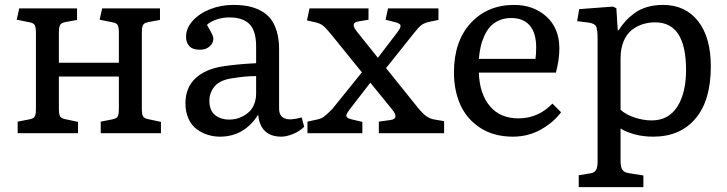

<svg xmlns="http://www.w3.org/2000/svg" viewBox="-20 -541 2955 780"><path d="M51.8 0V-46.9L100.1 -56.2Q109.4 -58.1 115 -61.5Q120.6 -64.9 122.8 -72Q125 -79.1 125.5 -85Q126 -90.8 126 -104V-407.2Q126 -429.7 121.3 -438.5Q116.7 -447.3 101.1 -450.2L47.9 -460.9L58.1 -506.8H293V-460L245.1 -451.2Q235.8 -449.2 230.2 -445.8Q224.6 -442.4 222.4 -435.1Q220.2 -427.7 219.7 -421.9Q219.2 -416 219.2 -402.8V-286.1H462.9V-407.2Q462.9 -429.7 458.3 -438.5Q453.6 -447.3 438 -450.2L384.8 -460.9L395 -506.8H629.9V-460L582 -451.2Q572.8 -449.2 567.1 -445.8Q561.5 -442.4 559.3 -435.1Q557.1 -427.7 556.6 -421.9Q556.2 -416 556.2 -402.8V-100.1Q556.2 -77.6 560.8 -68.8Q565.4 -60.1 581.1 -57.1L633.8 -45.9V0H389.2V-46.9L437 -56.2Q446.3 -58.1 451.9 -61.5Q457.5 -64.9 459.7 -72Q461.9 -79.1 462.4 -85Q462.9 -90.8 462.9 -104V-230H219.2V-100.1Q219.2 -77.6 223.9 -68.8Q228.5 -60.1 244.1 -57.1L296.9 -45.9V0Z M873.5 14.2Q848.1 14.2 824.5 6.8Q800.8 -0.5 779.8 -15.6Q758.8 -30.8 746.1 -58.1Q733.4 -85.4 733.4 -121.1Q733.4 -185.1 774.2 -223.1Q814.9 -261.2 888.7 -272Q947.8 -280.8 1020.5 -284.2V-352.1Q1020.5 -416.5 993.2 -443.4Q965.8 -470.2 912.6 -470.2Q882.3 -470.2 857.2 -460.9Q832 -451.7 820.8 -439.9Q821.8 -438 826.9 -429.2Q832 -420.4 834.2 -416.3Q836.4 -412.1 840.1 -405Q843.8 -397.9 845.2 -392.8Q846.7 -387.7 846.7 -383.8Q846.7 -365.7 831.5 -352.3Q816.4 -338.9 792.5 -338.9Q762.7 -338.9 749.3 -353.5Q735.8 -368.2 735.8 -391.1Q735.8 -426.3 762.7 -456.3Q789.6 -486.3 833.7 -503.7Q877.9 -521 926.8 -521Q959.5 -521 986.1 -516.1Q1012.7 -511.2 1037.1 -498.8Q1061.5 -486.3 1077.9 -466.6Q1094.2 -446.8 1104 -414.8Q1113.8 -382.8 1113.8 -340.8V-100.1Q1113.8 -37.6 1205.6 -64L1215.8 -25.9Q1196.8 -7.3 1170.2 3.4Q1143.6 14.2 1123.5 14.2Q1037.6 14.2 1028.8 -75.2Q972.2 14.2 873.5 14.2ZM911.6 -55.2Q924.8 -55.2 938.5 -58.1Q952.1 -61 967 -68.8Q981.9 -76.7 993.7 -88.1Q1005.4 -99.6 1012.9 -118.7Q1020.5 -137.7 1020.5 -161.1V-231.9Q977.5 -231.9 923.8 -223.1Q874.5 -216.3 852.5 -190.7Q830.6 -165 830.6 -131.8Q830.6 -92.3 853.5 -73.7Q876.5 -55.2 911.6 -55.2Z M1229 0V-46.9L1267.1 -55.2Q1284.2 -58.6 1294.9 -66.2Q1305.7 -73.7 1329.1 -97.2L1450.2 -247.1L1324.2 -402.8Q1304.2 -427.2 1293 -436.3Q1281.7 -445.3 1262.2 -450.2L1227.1 -458L1237.3 -506.8H1477.1V-460.9L1437 -454.1Q1399.9 -448.7 1431.2 -411.1L1515.1 -306.2L1592.3 -407.2Q1608.9 -428.2 1607.2 -437.3Q1605.5 -446.3 1584 -451.2L1546.4 -460.9L1556.2 -506.8H1761.2V-460L1723.1 -452.1Q1704.6 -448.2 1692.6 -439.5Q1680.7 -430.7 1661.1 -405.8L1548.3 -264.2L1677.2 -104Q1695.8 -81.1 1710.7 -69.8Q1725.6 -58.6 1746.1 -55.2L1784.2 -48.8V0H1519V-46.9L1564.5 -53.2Q1604.5 -57.6 1572.3 -97.2L1484.4 -205.1L1400.4 -96.2Q1391.1 -84 1388.2 -77.1Q1385.3 -70.3 1389.6 -64.9Q1394 -59.6 1408.2 -56.2L1452.1 -45.9V0Z M2063.5 14.2Q1986.8 14.2 1931.9 -21Q1877 -56.2 1850.6 -114.5Q1824.2 -172.9 1824.2 -247.1Q1824.2 -373 1892.1 -447Q1960 -521 2068.4 -521Q2147.9 -521 2200.2 -473.4Q2252.4 -425.8 2252.4 -344.2Q2252.4 -297.9 2238.3 -246.1H1925.3Q1928.2 -159.7 1970 -109.9Q2011.7 -60.1 2086.4 -60.1Q2166.5 -60.1 2224.1 -120.1L2259.3 -85Q2228 -43 2176.8 -14.4Q2125.5 14.2 2063.5 14.2ZM1925.3 -301.8H2155.3Q2158.2 -321.3 2158.2 -348.1Q2158.2 -407.2 2132.1 -437.5Q2106 -467.8 2057.1 -467.8Q2029.3 -467.8 2007.3 -458Q1985.4 -448.2 1971.2 -432.4Q1957 -416.5 1947 -394Q1937 -371.6 1932.4 -349.6Q1927.7 -327.6 1925.3 -301.8Z M2331.1 219.2V170.9L2378.9 163.1Q2395.5 160.2 2401.6 149.2Q2407.7 138.2 2407.7 116.2V-383.8Q2407.7 -420.4 2401.9 -433.1Q2396 -445.8 2371.1 -449.2L2324.7 -455.1L2333 -503.9L2469.7 -514.2L2483.9 -507.8L2489.7 -418H2492.7Q2507.3 -439.9 2522 -456.1Q2536.6 -472.2 2558.3 -488Q2580.1 -503.9 2609.1 -512.5Q2638.2 -521 2673.8 -521Q2764.2 -521 2815.9 -455.1Q2867.7 -389.2 2867.7 -271Q2867.7 -132.8 2805.4 -59.3Q2743.2 14.2 2633.8 14.2Q2591.3 14.2 2556.2 4.2Q2521 -5.9 2501 -19V112.8Q2501 137.2 2508.1 148.2Q2515.1 159.2 2532.7 162.1L2593.8 171.9V219.2ZM2627 -51.8Q2695.8 -51.8 2731.4 -107.4Q2767.1 -163.1 2767.1 -256.8Q2767.1 -450.2 2642.1 -450.2Q2614.7 -450.2 2590.8 -442.6Q2566.9 -435.1 2546.1 -418.7Q2525.4 -402.3 2513.2 -372.8Q2501 -343.3 2501 -303.2V-95.2Q2522.5 -75.2 2558.1 -63.5Q2593.8 -51.8 2627 -51.8Z"/></svg>

Font: Literata Book
Style: Regular
Weight: 400
Designer: Latin by Veronika Burian and Jose Scaglione. Greek by Irene Vlachou. Cyrillic by Vera Evstafieva
Foundry: TypeTogether
Version: Version 2.003;PS 002.003;hotconv 1.0.88;makeotf.lib2.5.64775